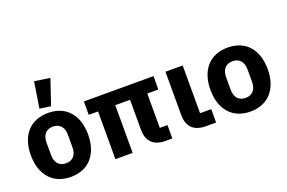

<svg xmlns="http://www.w3.org/2000/svg" viewBox="-104 -1177 2314 1550"><g transform="rotate(-20 1053.5 -402.0)"><path d="M398 -796 265 -816 230 -593 325 -579ZM282 12C436 12 528 -94 528 -263C528 -432 436 -537 282 -537C128 -537 36 -432 36 -263C36 -94 128 12 282 12ZM282 -105C224 -105 190 -143 190 -209V-316C190 -382 224 -420 282 -420C340 -420 374 -382 374 -316V-209C374 -143 340 -105 282 -105Z M1090 -410H1185V-525H587V-410H667V0H815V-410H942V-153C942 -53 996 0 1098 0H1156V-115H1090Z M1532 -115H1436V-525H1288V-153C1288 -53 1342 0 1444 0H1532Z M1825 12C1979 12 2071 -94 2071 -263C2071 -432 1979 -537 1825 -537C1671 -537 1579 -432 1579 -263C1579 -94 1671 12 1825 12ZM1825 -105C1767 -105 1733 -143 1733 -209V-316C1733 -382 1767 -420 1825 -420C1883 -420 1917 -382 1917 -316V-209C1917 -143 1883 -105 1825 -105Z"/></g></svg>

Font: LVC Sans
Style: Bold
Weight: 700
Designer: Mike Abbink, Paul van der Laan, Pieter van Rosmalen
Foundry: Bold Monday
Version: Version 3.0